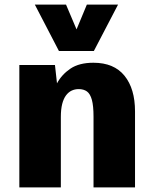

<svg xmlns="http://www.w3.org/2000/svg" viewBox="-20 -809 660 829"><path d="M63.5 0V-528.3H217.3L226.1 -449.2Q246.6 -487.3 284.2 -512.7Q321.8 -538.1 383.3 -538.1Q472.2 -538.1 517.6 -481.9Q563 -425.8 563 -328.1V0H383.8V-305.2Q383.8 -352.1 376.7 -377.9Q369.6 -403.8 355.5 -414.1Q341.3 -424.3 319.8 -424.3Q303.2 -424.3 289.3 -417.7Q275.4 -411.1 264.9 -397Q254.4 -382.8 248.5 -359.9Q242.7 -336.9 242.7 -303.7V0ZM234.4 -588.9 130.4 -789.1H265.1L310.5 -682.1L355 -789.1H489.7L385.3 -588.9Z"/></svg>

Font: Comme ExtraBold
Style: Regular
Weight: 800
Version: Version 1.000;gftools[0.9.27]